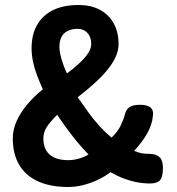

<svg xmlns="http://www.w3.org/2000/svg" viewBox="-20 -732 706 766"><path d="M252 14Q181 14 131.5 -8.5Q82 -31 56.5 -74.5Q31 -118 31 -180Q31 -213 45 -246Q59 -279 86 -312Q113 -345 151 -376Q138 -404 127.5 -432Q117 -460 111.5 -487Q106 -514 106 -539Q106 -594 128 -632.5Q150 -671 191.5 -691.5Q233 -712 293 -712Q343 -712 378.5 -693Q414 -674 433.5 -639Q453 -604 453 -557Q453 -530 441 -504Q429 -478 407 -451.5Q385 -425 355.5 -398.5Q326 -372 290 -344Q311 -314 332.5 -284Q354 -254 377.5 -228.5Q401 -203 425 -183Q450 -207 461.5 -231Q473 -255 479 -278Q483 -295 496.5 -304.5Q510 -314 541 -314Q566 -313 576.5 -306Q587 -299 589.5 -289Q592 -279 590 -270Q587 -234 566.5 -198.5Q546 -163 515 -130Q526 -126 535.5 -123Q545 -120 556 -119Q567 -118 580 -118Q605 -117 617.5 -104Q630 -91 630 -62Q630 -26 618.5 -13Q607 0 579 0Q553 0 526.5 -5Q500 -10 473.5 -20Q447 -30 421 -45Q397 -27 369 -14Q341 -1 311.5 6.5Q282 14 252 14ZM251 -93Q275 -93 297.5 -100Q320 -107 333 -116Q318 -131 301.5 -150Q285 -169 269 -189.5Q253 -210 237.5 -231.5Q222 -253 208 -274Q193 -259 182.5 -246.5Q172 -234 165.5 -223.5Q159 -213 156 -202Q153 -191 153 -179Q153 -152 164 -132.5Q175 -113 197.5 -103Q220 -93 251 -93ZM247 -439Q273 -458 291.5 -475Q310 -492 322 -506.5Q334 -521 339 -533.5Q344 -546 344 -557Q344 -584 329 -600.5Q314 -617 290 -617Q266 -617 249.5 -608.5Q233 -600 225 -584Q217 -568 217 -546Q217 -531 220.5 -515.5Q224 -500 230 -481.5Q236 -463 247 -439Z"/></svg>

Font: Fredoka SemiCondensed Medium
Style: Regular
Weight: 500
Width: 4
Designer: Ben Nathan
Foundry: Milena B. Brandão, Ben Nathan
Version: Version 2.001